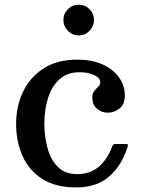

<svg xmlns="http://www.w3.org/2000/svg" viewBox="-20 -785 608 816"><path d="M48.5 -258.5Q48.5 -333.5 78.2 -395.5Q108 -457.5 165.8 -494.5Q223.5 -531.5 307.5 -531.5Q371.5 -531.5 416.8 -510.8Q462 -490 486.2 -455.5Q510.5 -421 510.5 -379.5Q510.5 -340.5 487.2 -323.2Q464 -306 438 -306Q412.5 -306 392.5 -322.8Q372.5 -339.5 372.5 -369.5Q372.5 -388.5 381 -398.8Q389.5 -409 397.8 -416.8Q406 -424.5 406 -435.5Q406 -454 380.2 -466Q354.5 -478 317 -478Q265.5 -478 232.5 -447.8Q199.5 -417.5 184 -368Q168.5 -318.5 168.5 -261.5Q168.5 -206 181.8 -156.5Q195 -107 225.5 -76Q256 -45 307.5 -45Q364 -45 400.8 -77.2Q437.5 -109.5 457 -163Q459 -168.5 461.8 -170.8Q464.5 -173 472.5 -173H512.5Q521 -173 523 -171.2Q525 -169.5 523 -163Q499 -84 445.5 -36.2Q392 11.5 303 11.5Q215 11.5 158.8 -25Q102.5 -61.5 75.5 -123Q48.5 -184.5 48.5 -258.5ZM314.5 -634.5Q288 -634.5 268.8 -654Q249.5 -673.5 249.5 -700Q249.5 -727 268.8 -746Q288 -765 314.5 -765Q341.5 -765 360.5 -746Q379.5 -727 379.5 -700Q379.5 -673.5 360.5 -654Q341.5 -634.5 314.5 -634.5Z"/></svg>

Font: Besley* Medium
Style: Regular
Weight: 500
Designer: Owen Earl
Foundry: indestructible type*
Version: Version 3.000; ttfautohint (v1.8.3)